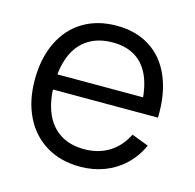

<svg xmlns="http://www.w3.org/2000/svg" viewBox="-88 -645 761 751"><g transform="rotate(15 292.0 -270.0)"><path d="M298.3 15Q220.3 15 161.9 -19.8Q103.5 -54.7 71.8 -118.7Q40 -182.7 40 -267.7Q40 -355.3 71.4 -420.2Q102.8 -485.2 160.5 -520.1Q218.2 -555 295.7 -555Q375 -555 431.8 -518.4Q488.7 -481.8 517.6 -412.9Q546.5 -344 543.8 -249.3H469V-275.3Q467.7 -345.5 448 -392.6Q428.3 -439.7 390.5 -463.7Q352.7 -487.7 297.7 -487.7Q240 -487.7 199.7 -462.2Q159.3 -436.8 138.7 -388.2Q118 -339.5 118 -270Q118 -202.2 138.7 -154.1Q159.3 -106 199.3 -80.7Q239.3 -55.3 295.7 -55.3Q353.2 -55.3 396.6 -82Q440 -108.7 465 -159.3L533.7 -133Q512.3 -86.2 477.2 -52.9Q442 -19.7 396.3 -2.3Q350.7 15 298.3 15ZM92 -249.3V-311H504.7V-249.3Z"/></g></svg>

Font: Hauora
Style: Regular
Weight: 400
Designer: Wayne Shih
Foundry: WCYS
Version: Version 1.001